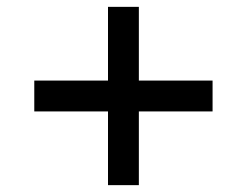

<svg xmlns="http://www.w3.org/2000/svg" viewBox="-20 -580 720 560"><path d="M80 -345V-255H295V-40H385V-255H600V-345H385V-560H295V-345Z"/></svg>

Font: Goli Medium
Style: Regular
Weight: 500
Designer: jaikishan Patel
Foundry: MagicType
Version: Version 1.000;Glyphs 3.2 (3242)